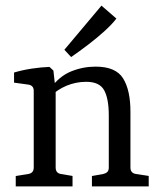

<svg xmlns="http://www.w3.org/2000/svg" viewBox="-20 -663 569 683"><path d="M307 0V-37L347 -44Q356 -46 361.5 -51Q367 -56 367 -67V-252Q367 -312 350.5 -342Q334 -372 287 -372Q250 -372 216.5 -358Q183 -344 156 -317L159 -348Q191 -392 233 -409Q275 -426 320 -426Q392 -426 418 -384Q444 -342 444 -266V-67Q444 -47 464 -44L509 -37V0ZM36 0V-37L80 -44Q100 -47 100 -67V-340Q100 -359 81 -362L30 -369V-405Q60 -414 93.5 -419Q127 -424 156 -425L170 -412L178 -340V-67Q178 -47 197 -44L238 -37V0ZM209 -486 341 -643 394 -597Q379 -577 352 -552.5Q325 -528 293.5 -504Q262 -480 233 -460Z"/></svg>

Font: Yrsa
Style: Regular
Weight: 400
Designer: Anna Giedrys (Yrsa+Rasa design), David Brezina (Yrsa art-direction, Rasa art-direction, design)
Foundry: Rosetta Type Foundry
Version: Version 2.004